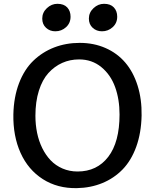

<svg xmlns="http://www.w3.org/2000/svg" viewBox="-20 -975 810 1003"><path d="M512.7 -811.5Q483.9 -811.5 464.1 -829.8Q444.3 -848.1 444.3 -877.9Q444.3 -909.7 468.5 -932.4Q492.7 -955.1 523.4 -955.1Q557.1 -955.1 574.7 -936.3Q592.3 -917.5 592.3 -887.7Q592.3 -854.5 568.6 -833Q544.9 -811.5 512.7 -811.5ZM269 -811.5Q240.2 -811.5 220.5 -829.8Q200.7 -848.1 200.7 -877.9Q200.7 -909.7 224.9 -932.4Q249 -955.1 279.8 -955.1Q313.5 -955.1 331.1 -936.3Q348.6 -917.5 348.6 -887.7Q348.6 -854.5 325 -833Q301.3 -811.5 269 -811.5ZM381.8 7.8Q280.3 9.8 203.6 -39.3Q127 -88.4 87.4 -176.3Q47.9 -264.2 49.8 -377Q51.8 -467.8 79.3 -540Q106.9 -612.3 154.1 -657.7Q201.2 -703.1 262.9 -727.1Q324.7 -751 396.5 -751Q470.2 -751 531.2 -724.1Q592.3 -697.3 634.3 -648.2Q676.3 -599.1 698.7 -528.1Q721.2 -457 719.7 -371.6Q717.8 -280.3 691.7 -208.3Q665.5 -136.2 620.4 -89.8Q575.2 -43.5 514.6 -18.6Q454.1 6.3 381.8 7.8ZM385.3 -79.1Q486.8 -79.1 545.7 -156Q604.5 -232.9 604.5 -377Q604.5 -456.1 581.3 -520.3Q558.1 -584.5 509.3 -624.5Q460.4 -664.6 393.1 -664.6Q345.7 -664.6 305.2 -646.5Q264.6 -628.4 232.9 -593.5Q201.2 -558.6 183.1 -501.2Q165 -443.8 165 -370.1Q165 -323.7 173.8 -281Q182.6 -238.3 200.7 -201.4Q218.8 -164.6 244.6 -137.5Q270.5 -110.4 306.6 -94.7Q342.8 -79.1 385.3 -79.1Z"/></svg>

Font: HaufeMerriweatherSans
Style: Regular
Weight: 400
Designer: Eben Sorkin ( eben@eyebytes.com )
Foundry: Eben Sorkin
Version: Version 1.56